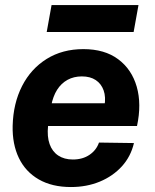

<svg xmlns="http://www.w3.org/2000/svg" viewBox="-20 -744 624 774"><path d="M266 10Q189.7 10 136.2 -20.8Q82.7 -51.7 56 -107.3Q29.3 -163 31 -236.7Q33.3 -327.3 69 -397.2Q104.7 -467 168.2 -506.5Q231.7 -546 316 -546Q401.7 -546 456.3 -505.3Q511 -464.7 531.2 -394.5Q551.3 -324.3 532.3 -236H173.7Q169.3 -193.3 180 -163.2Q190.7 -133 214.8 -117Q239 -101 273.7 -101Q313.3 -101 341 -120Q368.7 -139 379 -169.3L520 -167.3Q507.3 -113 471.2 -73.3Q435 -33.7 382.2 -11.8Q329.3 10 266 10ZM186.3 -317.7 177.7 -327.7H410.3L401 -316.3Q407.3 -352.7 397.8 -379.5Q388.3 -406.3 366 -421.2Q343.7 -436 310 -436Q277.7 -436 252.3 -422.2Q227 -408.3 210.3 -382.2Q193.7 -356 186.3 -317.7ZM168.3 -615 187.9 -723.7H538.3L518.7 -615Z"/></svg>

Font: Mona Sans
Style: Italic
Weight: 200
Italic angle: -11.6951°
Designer: Deni Anggara
Foundry: GitHub
Version: Version 2.000